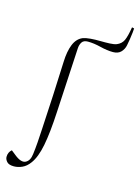

<svg xmlns="http://www.w3.org/2000/svg" viewBox="-173 -698 723 998"><g transform="rotate(15 188.0 -199.5)"><path d="M208 -497Q185 -497 176 -483Q167 -469 166 -450L147 -103Q141 12 127.5 80.5Q114 149 88 184Q70 209 47.5 219Q25 229 3 229Q-24 229 -35 216.5Q-46 204 -46 191Q-46 166 -28 151L-4 170Q34 201 57 189.5Q80 178 84 141Q88 111 90.5 77Q93 43 95 5Q106 -180 113 -364Q115 -420 130 -457Q145 -494 176 -507Q192 -513 217 -515Q242 -517 269 -516.5Q296 -516 319.5 -517Q343 -518 356 -523Q381 -533 391.5 -555.5Q402 -578 410 -628L422 -625Q422 -619 420 -601.5Q418 -584 415 -564.5Q412 -545 409 -531Q405 -510 390 -494Q375 -478 347 -478Q316 -478 278 -487.5Q240 -497 208 -497Z"/></g></svg>

Font: Display Extralight
Style: Italic
Weight: 200
Italic angle: -2°
Designer: Latin by Veronika Burian and Jose Scaglione. Greek by Irene Vlachou. Cyrillic by Vera Evstafieva
Foundry: TypeTogether
Version: Version 3.002